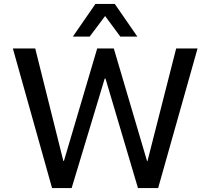

<svg xmlns="http://www.w3.org/2000/svg" viewBox="-20 -950 1062 970"><path d="M243 0 45 -705H158L300 -137H303L471 -705H555L723 -136H725L870 -705H978L779 0H677L513 -553H509L342 0ZM348 -765 462 -930H560L674 -765H588L511 -869L433 -765Z"/></svg>

Font: Nunito Sans 7pt SemiCondensed SemiBold
Style: Regular
Weight: 600
Width: 4
Designer: Vernon Adams
Foundry: Vernon Adams
Version: Version 3.101;gftools[0.9.27]